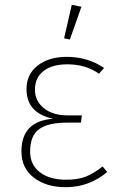

<svg xmlns="http://www.w3.org/2000/svg" viewBox="-20 -767 494 797"><path d="M257 -531Q344 -531 412 -485L391 -461Q336 -500 260 -500Q196 -500 160.5 -472Q125 -444 125 -395Q125 -348 162 -318Q199 -288 262 -288H320L316 -258H259Q180 -258 142.5 -231Q105 -204 105 -138Q105 -83 145.5 -52Q186 -21 254 -21Q304 -21 336.5 -34Q369 -47 406 -76L425 -53Q350 10 253 10Q172 10 120.5 -29.5Q69 -69 69 -139Q69 -264 200 -274Q90 -298 90 -397Q90 -459 136.5 -495Q183 -531 257 -531ZM318 -739 270 -603 246 -608 278 -747Z"/></svg>

Font: FiraSans
Style: Regular
Weight: 200
Designer: Carrois Corporate & Edenspiekermann AG
Foundry: Carrois Corporate GbR & Edenspiekermann AG
Version: Version 3.106;PS 003.106;hotconv 1.0.70;makeotf.lib2.5.58329